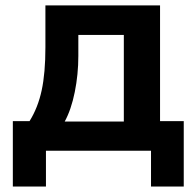

<svg xmlns="http://www.w3.org/2000/svg" viewBox="-20 -559 724 712"><path d="M27.6 -109.9H89.6Q120.6 -159.4 134.5 -223.8Q148.4 -288.1 148.4 -384V-539.1H573.5V-109.9H661.4V132.8H540V0H150.4V132.8H27.6ZM439.2 -108.4V-429.4H270.5V-351.8Q270.5 -283.2 257.3 -217.8Q244.1 -152.3 220 -108.4Z"/></svg>

Font: Min Sans VF VF
Style: Regular
Weight: 400
Designer: Jinseong-Kim, NotoSansCJK, Nunito
Foundry: Jinseong-Kim
Version: Version 1.420;Glyphs 3.1.2 (3151)